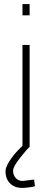

<svg xmlns="http://www.w3.org/2000/svg" viewBox="-20 -720 255 940"><path d="M147 159 151 192Q115 200 87 200Q52 200 29.5 178Q7 156 7 118Q7 98 27.5 67Q48 36 69 15L90 -6V-500H125V0H124Q113 9 78.5 52.5Q44 96 44 116Q44 137 57 151.5Q70 166 91 166ZM90 -645V-700H125V-645Z"/></svg>

Font: TitilliumMaps29L
Style: 1 wt
Weight: 100
Designer: Campivisivi
Foundry: Accademia di Belle Arti di Urbino and students of MA course of Visual design
Version: Version 001.001